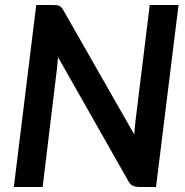

<svg xmlns="http://www.w3.org/2000/svg" viewBox="-20 -743 736 763"><path d="M192 -723Q200.5 -723 206.2 -722.2Q212 -721.5 216.5 -719.2Q221 -717 224.5 -713Q228 -709 232 -702L513.5 -208.5Q514.5 -223 515.8 -236.8Q517 -250.5 518.5 -262.5L575 -723H689.5L600 0H533.5Q518.5 0 508 -4.8Q497.5 -9.5 490.5 -22.5L210.5 -516Q209.5 -504 208.5 -492.8Q207.5 -481.5 206.5 -471.5L149.5 0H35L124 -723H192Z"/></svg>

Font: Lato TR
Style: Bold Italic
Weight: 700
Italic angle: -12°
Designer: Lukasz Dziedzic
Foundry: tyPoland Lukasz Dziedzic
Version: Version 1.104 2013